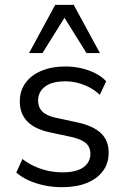

<svg xmlns="http://www.w3.org/2000/svg" viewBox="-20 -773 521 802"><path d="M239.8 8.9Q202.5 8.9 166.6 1.7Q130.8 -5.6 100.6 -19.2Q70.5 -32.7 48.1 -52.2L73.7 -108.8Q98.2 -90.1 125.9 -77.6Q153.5 -65.1 182.9 -59.1Q212.3 -53.1 241.8 -53.1Q298.8 -53.1 328.2 -74.1Q357.5 -95.1 357.5 -130.6Q357.5 -159.4 338.3 -175.6Q319.1 -191.8 278 -201L187 -220.5Q124.5 -234.1 93.6 -266.3Q62.7 -298.5 62.7 -349.4Q62.7 -393.7 86.5 -426.5Q110.4 -459.4 153.4 -477.3Q196.4 -495.3 252.6 -495.3Q286.6 -495.3 318 -488.3Q349.4 -481.2 376.8 -467.7Q404.2 -454.1 423.5 -433.6L396.9 -377Q377.9 -395.1 354 -407.7Q330 -420.3 304.3 -426.8Q278.6 -433.3 252.6 -433.3Q197.2 -433.3 168.1 -411.2Q139.1 -389.2 139.1 -352.7Q139.1 -324.8 156.8 -307.1Q174.5 -289.4 212.5 -281.2L303.5 -261.7Q368.5 -247.6 401.2 -217.2Q433.9 -186.7 433.9 -135.4Q433.9 -90.6 409.8 -58.3Q385.6 -25.9 342.1 -8.5Q298.5 8.9 239.8 8.9ZM101.3 -551.3 210.7 -752.8H287.9L397.3 -551.3H341.2L249.3 -698.7L157.4 -551.3Z"/></svg>

Font: Nunito Sans 12pt ExtraLight
Style: Regular
Weight: 200
Version: Version 3.101;gftools[0.9.27]